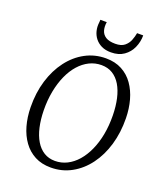

<svg xmlns="http://www.w3.org/2000/svg" viewBox="-172 -1082 1031 1205"><g transform="rotate(20 343.5 -479.0)"><path d="M310.5 10Q250 10 204.2 -14Q158.5 -38 127.5 -80.8Q96.5 -123.5 80.5 -180.2Q64.5 -237 63.5 -302.5Q62 -399.5 87 -481.5Q112 -563.5 158.2 -624.5Q204.5 -685.5 267.2 -719.2Q330 -753 404 -753Q465.5 -753 511.2 -728.5Q557 -704 587.2 -661Q617.5 -618 633 -562Q648.5 -506 649.5 -442.5Q651 -346.5 626.8 -264.2Q602.5 -182 556.8 -120.5Q511 -59 448.2 -24.5Q385.5 10 310.5 10ZM321.5 -38Q364 -38 401.8 -57Q439.5 -76 470 -111Q500.5 -146 522.5 -194.8Q544.5 -243.5 555.8 -303.2Q567 -363 566 -431Q565 -491.5 553.8 -541.5Q542.5 -591.5 520.8 -627.8Q499 -664 467 -683.8Q435 -703.5 392 -703.5Q349.5 -703.5 311.8 -684.8Q274 -666 243.5 -631.5Q213 -597 191.2 -548.5Q169.5 -500 158 -440.5Q146.5 -381 147.5 -313Q148.5 -251.5 160 -201Q171.5 -150.5 193.5 -114Q215.5 -77.5 247.5 -57.8Q279.5 -38 321.5 -38ZM418.5 -798.5Q382 -798.5 355.5 -811.2Q329 -824 312.2 -845.5Q295.5 -867 289 -893.8Q282.5 -920.5 286 -948Q287 -953 286.8 -958Q286.5 -963 287 -968H330Q325 -936 332.5 -911.2Q340 -886.5 362.5 -872.5Q385 -858.5 425.5 -858.5Q465.5 -858.5 487 -876Q508.5 -893.5 518.5 -918.8Q528.5 -944 532.5 -968H573.5Q573.5 -924.5 556.2 -885.8Q539 -847 504.5 -822.8Q470 -798.5 418.5 -798.5Z"/></g></svg>

Font: Merriweather Light 18pt Light
Style: Italic
Weight: 300
Italic angle: -7.8°
Version: Version 2.101